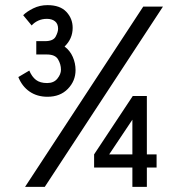

<svg xmlns="http://www.w3.org/2000/svg" viewBox="-20 -732 702 752"><path d="M94.7 -455.6Q105 -431.2 121.1 -418.9Q137.2 -406.7 164.6 -406.7Q190.9 -406.7 204.8 -424.1Q218.8 -441.4 218.8 -459Q218.8 -480 207.5 -499.3Q196.3 -518.6 163.6 -518.6H122.1V-570.8H156.2Q188.5 -570.8 198 -588.6Q207.5 -606.4 207.5 -619.6Q207.5 -638.7 195.6 -648.4Q183.6 -658.2 163.6 -658.2Q145 -658.2 129.6 -651.1Q114.3 -644 104 -632.3L70.8 -672.4Q84.5 -686.5 110.1 -699.2Q135.7 -711.9 166 -711.9Q215.3 -711.9 240 -685.5Q264.6 -659.2 264.6 -623Q264.6 -580.1 232.9 -549.8Q254.4 -533.7 265.1 -509Q275.9 -484.4 275.9 -457.5Q275.9 -415 245.8 -384Q215.8 -353 166 -353Q125.5 -353 95.9 -373.3Q66.4 -393.6 51.8 -430.2ZM78.1 0 541 -706.1H618.2L155.3 0ZM348.6 -75.7V-127.4L500 -356H555.2V-127.4H593.3V-75.7H555.2V0H498.5V-75.7ZM407.7 -127.4H498.5V-263.2Z"/></svg>

Font: Kay Pho Du Medium
Style: Regular
Weight: 500
Designer: Victor Gaultney, Khu Oo Reh
Foundry: SIL International
Version: Version 3.000